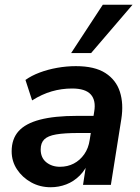

<svg xmlns="http://www.w3.org/2000/svg" viewBox="-20 -777 587 807"><path d="M193 10Q148 10 111 -10.5Q74 -31 51.5 -65Q29 -99 29 -141Q29 -193 58 -225.5Q87 -258 148 -274Q209 -290 304 -290H384L373 -218H310Q251 -218 216 -212Q181 -206 166 -191Q151 -176 151 -149Q151 -114 174.5 -95Q198 -76 232 -76Q264 -76 290 -89.5Q316 -103 334 -128.5Q352 -154 357 -189L376 -308Q384 -355 361.5 -380Q339 -405 283 -405Q239 -405 197.5 -393Q156 -381 115 -355L87 -441Q112 -459 146.5 -472Q181 -485 220.5 -492Q260 -499 299 -499Q378 -499 423 -470Q468 -441 484 -391Q500 -341 490 -277L446 0H329L345 -104H355Q341 -65 315.5 -39.5Q290 -14 258.5 -2Q227 10 193 10ZM279 -554 412 -757H537L363 -554Z"/></svg>

Font: Nunito Sans 12pt ExtraLight 12pt
Style: Bold Italic
Weight: 700
Italic angle: -9°
Version: Version 3.101;gftools[0.9.27]